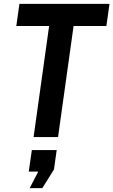

<svg xmlns="http://www.w3.org/2000/svg" viewBox="-20 -706 584 989"><path d="M153 0 233 -572H64L80 -686H544L528 -572H359L279 0ZM133 263 177 178H128L144 67H272L258 167L198 263Z"/></svg>

Font: Archivo Narrow
Style: Bold Italic
Weight: 700
Italic angle: -8°
Designer: Hector Gatti
Foundry: Omnibus-Type
Version: Version 3.002